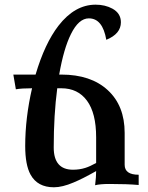

<svg xmlns="http://www.w3.org/2000/svg" viewBox="-20 -792 633 822"><path d="M210.9 9.8Q140.6 9.8 110.8 -44.4Q87.9 -85.9 87.9 -167Q87.9 -286.6 117.2 -414.1Q72.3 -414.1 47.9 -409.7L37.1 -472.7H132.3Q171.9 -606.4 230.5 -682.1Q300.3 -772 389.2 -772Q430.2 -772 461.4 -754.9Q497.6 -734.9 497.6 -696.8Q497.6 -647 435.1 -621.6Q419.4 -713.4 360.4 -713.4Q316.9 -713.4 283.7 -646Q252.9 -584.5 233.4 -472.7H242.7Q369.1 -472.7 441.4 -406Q513.7 -339.4 513.7 -223.1V-86.4Q513.7 -43.9 573.7 -43.9V0Q525.4 -4.4 448.7 -4.4Q408.7 -4.4 387.2 1Q391.6 -34.2 391.6 -59.6Q334 -26.9 294.9 -10.7Q246.6 9.8 210.9 9.8ZM292.5 -65.4Q320.8 -65.4 345.2 -73.2Q364.3 -79.1 391.6 -94.2V-204.1Q391.6 -307.6 352.5 -360.8Q313.5 -414.1 242.7 -414.1H225.1Q210 -299.8 210 -160.6Q210 -65.4 292.5 -65.4Z"/></svg>

Font: Kelvinch
Style: Bold
Weight: 700
Designer: Paul James Miller
Foundry: High-Logic / Made with FontCreator
Version: Version 3.501;March 28, 2021;FontCreator 13.0.0.2683 64-bit